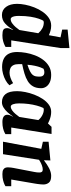

<svg xmlns="http://www.w3.org/2000/svg" viewBox="623 -1370 759 2045"><g transform="rotate(90 1002.5 -347.5)"><path d="M139.9 11.4Q85.3 11.4 53.1 -32.8Q20.9 -77 20.9 -150Q20.9 -188.6 30.3 -236.6Q39.7 -284.6 58.6 -333.1Q77.5 -381.6 105.8 -422.3Q134.1 -463 170.9 -488Q207.8 -513 253.8 -513Q282.6 -513 308.7 -505.5Q334.8 -497.9 354.9 -488.6L377.8 -612.7L295 -630.3V-688.2L491.8 -707.2V-612.7L410 -87.7H479.9V-27Q477.1 -25 460.6 -16.7Q444 -8.4 416.9 -1Q389.7 6.4 355.4 6.4Q313.4 6.4 296.6 -4.1Q279.7 -14.6 279.7 -44.4Q279.7 -56.4 284.6 -71Q289.5 -85.6 298.7 -103.6L294.9 -105.6Q269.7 -59.4 231.9 -24Q194.2 11.4 139.9 11.4ZM183.4 -81.9Q206 -81.9 228 -97.7Q250.1 -113.5 269 -135.5Q287.9 -157.4 299.6 -174.7L334 -376Q309.6 -403.8 281.1 -419.1Q252.6 -434.4 218.9 -434.4Q212.4 -434.4 208 -432.6Q203.6 -430.8 199.8 -428.2Q191.4 -414.3 179.4 -380.9Q167.4 -347.5 158.5 -294.4Q149.5 -241.2 149.5 -166.3Q149.5 -138.4 154 -119.5Q158.4 -100.6 165.9 -91.2Q173.4 -81.9 183.4 -81.9Z M694.9 9.8Q641.7 9.8 606.1 -8Q570.4 -25.9 552.2 -61.4Q533.9 -97 533.9 -150.1Q533.9 -193.4 542.4 -242.6Q550.9 -291.8 569.2 -339.8Q587.5 -387.8 616.6 -426.9Q645.6 -466 685.5 -489.5Q725.3 -513 778.1 -513Q825.7 -513 857.1 -497.9Q888.5 -482.8 904 -458.4Q919.5 -434.1 919.5 -406.2Q919.5 -355.1 899.9 -320.3Q880.2 -285.6 844.6 -263.9Q809 -242.1 762.8 -228.5Q716.6 -214.8 662.8 -204V-169Q662.8 -133.1 673.8 -111.2Q684.8 -89.3 705.4 -79.4Q726 -69.6 753.8 -69.6Q779.2 -69.6 808.7 -79.9Q838.2 -90.3 865.5 -107.6L888.3 -68.8Q868.3 -46 836 -28.1Q803.6 -10.2 766.7 -0.2Q729.7 9.8 694.9 9.8ZM669.7 -260.3Q713.4 -274.3 739.2 -287.6Q764.9 -300.8 777 -315.4Q789.1 -329.9 792.6 -347.7Q796.1 -365.5 796.1 -388.3Q796.1 -407.2 790.6 -418.4Q785 -429.5 775.3 -434.9Q765.6 -440.3 751.1 -440.3Q737.8 -440.3 726.8 -437.2Q715.8 -434.1 711.6 -430.8Q706.4 -421.9 697.5 -398.4Q688.7 -375 680.9 -339.9Q673.1 -304.8 669.7 -260.3Z M1068.3 11.4Q1013.3 11.4 982.1 -27.2Q950.9 -65.8 950.9 -150Q950.9 -188.8 960.4 -236.8Q969.8 -284.9 988.3 -333.4Q1006.8 -381.9 1033.7 -422.5Q1060.6 -463.1 1095 -488Q1129.5 -513 1170.8 -513Q1195 -513 1217.7 -508Q1240.3 -502.9 1260.2 -495Q1280 -487.1 1295.4 -478.9L1330.8 -517H1407L1338.3 -87.7H1409V-26.2Q1407 -24.2 1391.4 -16.3Q1375.8 -8.4 1348.2 -1Q1320.5 6.4 1279.3 6.4Q1241.1 6.4 1221.7 -7.2Q1202.3 -20.7 1202.3 -45.2Q1202.3 -59.6 1207.2 -73.5Q1212.1 -87.4 1221.7 -101.6L1218.7 -103.6Q1200 -75.1 1176.1 -48.6Q1152.2 -22.1 1125 -5.4Q1097.8 11.4 1068.3 11.4ZM1115.3 -82.7Q1135.4 -82.7 1155.5 -97.3Q1175.7 -111.8 1193.6 -132.9Q1211.4 -154 1225.4 -173.4L1258.8 -376.5Q1239.3 -401.5 1208.3 -418Q1177.3 -434.4 1148.7 -434.4Q1142.1 -434.4 1137.8 -433.2Q1133.4 -431.9 1130 -429.8Q1115.9 -400.3 1104.7 -359.4Q1093.5 -318.6 1087.4 -271Q1081.3 -223.4 1081.3 -171Q1081.3 -131.4 1090.3 -107Q1099.2 -82.7 1115.3 -82.7Z M1835 6.4Q1802.1 6.4 1786.7 -2.9Q1771.3 -12.1 1766.8 -25.4Q1762.3 -38.8 1762.3 -52.3Q1762.3 -68.4 1764.6 -84.9Q1767 -101.4 1768.8 -111.7L1811.6 -334.2Q1814.3 -346.7 1815.8 -360.4Q1817.3 -374.1 1817.3 -390Q1817.3 -404.3 1810.1 -413.8Q1802.8 -423.3 1786.7 -423.3Q1766.2 -423.3 1743.8 -415.1Q1721.5 -407 1704.7 -397.7Q1688 -388.5 1681.9 -383.8L1622.3 0H1489.3L1565.2 -407.8L1489.9 -424.8V-485.6L1688.9 -504.6L1686.8 -436.4H1688.3Q1710 -453.2 1731.4 -467.2Q1752.9 -481.2 1773.2 -491.5Q1793.6 -501.9 1813.8 -507.4Q1834 -513 1853.3 -513Q1906 -513 1925.5 -488.6Q1945 -464.3 1945 -430.2Q1945 -418.6 1943.3 -400Q1941.5 -381.4 1939.1 -364.2Q1936.7 -347.1 1934.7 -336.9L1892 -87.7H1963.3V-26.2Q1961.3 -24.2 1945.1 -16.3Q1929 -8.4 1901 -1Q1873.1 6.4 1835 6.4Z"/></g></svg>

Font: Faustina Light
Style: Italic
Weight: 300
Italic angle: -8°
Designer: Alfonso Garcia
Foundry: http://www.omnibus-type.com
Version: Version 1.200